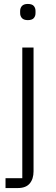

<svg xmlns="http://www.w3.org/2000/svg" viewBox="-20 -753 283 973"><path d="M93 150V-512H150V115Q150 154 130.5 177Q111 200 70 200H8V150ZM121 -651Q101 -651 91.5 -661Q82 -671 82 -687V-697Q82 -713 91.5 -723Q101 -733 121 -733Q142 -733 151 -723Q160 -713 160 -697V-687Q160 -671 151 -661Q142 -651 121 -651Z"/></svg>

Font: IBM Plex Sans Light
Style: Regular
Weight: 300
Designer: Mike Abbink, Paul van der Laan, Pieter van Rosmalen
Foundry: Bold Monday
Version: Version 3.201